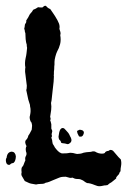

<svg xmlns="http://www.w3.org/2000/svg" viewBox="-33 -652 440 666"><path d="M14 -87Q5 -85 5 -84Q1 -80 -1 -80Q-10 -80 -12 -90Q-14 -100 -10 -105Q-8 -125 8 -126Q20 -125 22 -110Q22 -103 20 -96.5Q18 -90 14 -87ZM179 -157Q178 -164 173 -167Q170 -172 170 -178Q172 -195 175.5 -201.5Q179 -208 185 -208Q186 -208 186.5 -207.5Q187 -207 189 -207L195 -201Q205 -191 208 -184Q209 -182 210 -179.5Q211 -177 213 -174Q218 -162 210 -156Q206 -152 201 -152Q191 -155 186 -155Q183 -155 179 -157ZM269 -17Q264 -19 255 -26Q246 -31 239 -31Q229 -31 226 -32.5Q223 -34 218 -36Q216 -35 212 -35Q208 -35 206 -36Q201 -37 195 -39Q189 -39 183.5 -38.5Q178 -38 173 -36L151 -27Q144 -24 138 -21.5Q132 -19 125 -18Q121 -14 108 -14Q103 -14 99.5 -13.5Q96 -13 92 -12Q80 -14 75 -15Q70 -16 66 -18L53 -24Q45 -37 42.5 -42Q40 -47 42 -54Q40 -69 44 -73Q48 -77 49 -81L52 -89Q53 -91 53.5 -92.5Q54 -94 55 -96Q53 -105 57 -111Q61 -118 57 -127Q55 -139 59 -145Q51 -160 57 -166Q64 -173 65 -181Q70 -188 72 -192.5Q74 -197 77 -202Q77 -207 78 -212Q79 -217 77 -224Q76 -229 73 -231Q68 -244 71 -251Q73 -261 73 -265V-270Q73 -276 72 -279.5Q71 -283 71 -288L65 -307Q63 -317 61 -326Q59 -335 58 -340Q60 -343 60 -355L57 -379Q56 -386 55.5 -391.5Q55 -397 54 -403Q54 -416 55 -418Q52 -433 56 -451Q58 -459 59 -467.5Q60 -476 61 -486Q59 -495 60 -496Q57 -505 56 -516Q55 -527 55 -537Q53 -541 53 -545Q53 -548 51 -552Q53 -560 53 -563.5Q53 -567 55 -570Q59 -574 58 -581L65 -592Q67 -597 69.5 -601Q72 -605 74 -607Q78 -610 82 -618Q87 -620 91 -622Q95 -624 99 -627Q104 -626 114 -626Q120 -632 124 -632Q126 -632 127 -631Q130 -627 134.5 -624Q139 -621 141 -621Q147 -612 151 -606.5Q155 -601 158 -596Q168 -580 171.5 -570.5Q175 -561 173 -552Q175 -547 176.5 -541Q178 -535 176 -530Q179 -513 175.5 -499Q172 -485 165 -473Q162 -467 159 -455.5Q156 -444 156 -437V-428Q155 -423 155 -412Q154 -407 154 -403Q154 -399 154 -395Q153 -388 154 -387Q154 -381 153 -368.5Q152 -356 150 -342Q148 -328 147 -314.5Q146 -301 144 -295Q146 -283 144.5 -270.5Q143 -258 141 -247Q142 -245 142.5 -241Q143 -237 141 -235Q143 -231 145 -221V-206Q146 -203 148 -199Q149 -197 147 -191Q145 -186 147 -182Q148 -178 145 -175Q146 -173 148 -165Q148 -161 150 -153Q154 -147 155 -145Q156 -143 157 -141Q162 -134 168 -128Q174 -122 181 -120H189Q200 -120 204 -121Q207 -122 212 -122Q220 -122 229 -119Q232 -118 236 -118Q240 -118 246 -119Q252 -120 256 -122Q258 -122 261 -123Q264 -124 267 -124Q275 -125 278.5 -125Q282 -125 285 -126Q287 -127 291 -127Q295 -127 297 -126Q308 -119 321 -119Q328 -119 331 -122Q332 -126 339 -128Q344 -128 347 -131Q348 -132 350 -132Q356 -132 360 -128Q368 -119 372 -114Q376 -109 378 -107Q380 -105 382 -103Q384 -101 386 -99Q389 -88 387 -77Q386 -72 385.5 -67.5Q385 -63 385 -58Q381 -54 381 -51Q379 -46 376 -44Q369 -36 370 -36V-33Q365 -29 361.5 -26Q358 -23 354 -20Q350 -18 346.5 -15.5Q343 -13 340 -10Q335 -9 333 -9Q331 -9 330 -9Q317 -6 313 -6Q308 -6 304.5 -7Q301 -8 296 -10Q279 -17 269 -17ZM243 -202Q248 -202 252.5 -200Q257 -198 258 -193Q258 -188 255 -183Q252 -178 247 -178Q243 -178 241 -179L236 -189Q233 -197 235.5 -198.5Q238 -200 243 -202Z"/></svg>

Font: Black And White Picture
Style: Regular
Weight: 400
Designer: AsiaSoft Inc.
Foundry: AsiaSoft Inc.
Version: Version 1.64